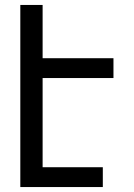

<svg xmlns="http://www.w3.org/2000/svg" viewBox="-20 -755 540 775"><path d="M62 0V-735H152V-520H438V-440H152V-80H395V0Z"/></svg>

Font: Iosevka Medium
Style: Regular
Weight: 500
Monospace: yes
Designer: Belleve Invis
Foundry: Belleve Invis
Version: Version 32.5.0; ttfautohint (v1.8.4)